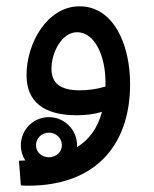

<svg xmlns="http://www.w3.org/2000/svg" viewBox="-20 -357 487 608"><path d="M70 231C275 231 392 110 392 -91C392 -217 339 -337 232 -337C130 -337 64 -221 64 -119C64 -33 121 8 223 8C250 8 278 5 303 -3C289 50 261 86 224 109C224 107 224 105 224 103C224 54 184 14 135 14C85 14 46 54 46 103C46 121 51 137 60 151C53 151 47 152 40 152L46 230C58 231 58 231 70 231ZM143 -139C143 -193 177 -255 224 -255C280 -255 314 -180 314 -97C314 -92 314 -87 314 -83C289 -75 259 -71 232 -71C167 -71 143 -97 143 -139ZM135 141C112 141 94 125 94 103C94 81 112 63 135 63C157 63 176 80 176 103C176 125 157 141 135 141Z"/></svg>

Font: Noto Sans Arabic UI
Style: Regular
Weight: 400
Designer: Monotype Design Team, Nadine Chahine and Nizar Qandah
Foundry: Monotype Imaging Inc.
Version: Version 2.010